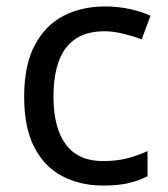

<svg xmlns="http://www.w3.org/2000/svg" viewBox="-20 -566 520 596"><path d="M300 10Q229 10 173.5 -19Q118 -48 86.5 -109Q55 -170 55 -265Q55 -364 88 -426Q121 -488 177.5 -517Q234 -546 306 -546Q347 -546 385 -537.5Q423 -529 447 -517L420 -444Q396 -453 364 -461Q332 -469 304 -469Q146 -469 146 -266Q146 -169 184.5 -117.5Q223 -66 299 -66Q343 -66 376.5 -75Q410 -84 438 -97V-19Q411 -5 378.5 2.5Q346 10 300 10Z"/></svg>

Font: Noto Sans Khojki
Style: Regular
Weight: 400
Designer: Monotype Design Team
Foundry: Monotype Imaging Inc.
Version: Version 2.003; ttfautohint (v1.8.4.7-5d5b)